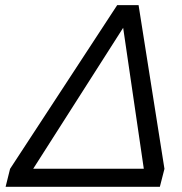

<svg xmlns="http://www.w3.org/2000/svg" viewBox="-20 -716 698 736"><path d="M1.5 0 18.6 -68.8 429.2 -696.3H511.2L610.4 -68.8L592.8 0ZM107.4 -69.3H531.2L452.1 -609.4Z"/></svg>

Font: Lesson One Light
Style: Italic
Weight: 300
Italic angle: -14°
Designer: But Ko, Victor Gaultney, Annie Olsen, Julie Remington, Don Collingsworth, Eric Hays, Becca Hirsbrunner
Version: Version 1.100